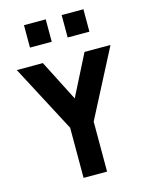

<svg xmlns="http://www.w3.org/2000/svg" viewBox="-135 -1009 840 1091"><g transform="rotate(-15 285.5 -463.0)"><path d="M356 -293.9V0H217.8V-294.9L9.8 -689.9H163.1L286.1 -449.2L408.2 -689.9H561ZM115.2 -793.9V-925.8H243.2V-793.9ZM336.9 -793.9V-925.8H464.8V-793.9Z"/></g></svg>

Font: TitilliumText25L
Style: 999 wt
Weight: 900
Designer: Accademia di Belle Arti di Urbino and others
Foundry: Accademia di Belle Arti di Urbino and others.
Version: Version 25.000